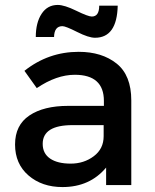

<svg xmlns="http://www.w3.org/2000/svg" viewBox="-20 -750 627 778"><path d="M512 0H410V-71Q344 8 233 8Q150 8 95.5 -39Q41 -86 41 -164.5Q41 -243 99 -282Q157 -321 256 -321H401V-341Q401 -447 283 -447Q209 -447 129 -393L79 -463Q176 -540 299 -540Q393 -540 452.5 -492.5Q512 -445 512 -343ZM400 -198V-243H274Q153 -243 153 -167Q153 -128 183 -107.5Q213 -87 266.5 -87Q320 -87 360 -117Q400 -147 400 -198ZM365 -597Q339 -597 292.5 -620.5Q246 -644 233 -644Q200 -644 199 -600H125Q125 -658 148.5 -694Q172 -730 214 -730Q241 -730 289 -706.5Q337 -683 352 -683Q382 -683 382 -727H457Q454 -597 365 -597Z"/></svg>

Font: Montreal
Style: Regular
Weight: 400
Designer: Julieta Ulanovsky, usr_local_share
Foundry: Julieta Ulanovsky, usr_local_share
Version: Version 2.001